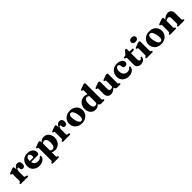

<svg xmlns="http://www.w3.org/2000/svg" viewBox="604 -2998 5480 5480"><g transform="rotate(-45 3344.0 -258.0)"><path d="M243.2 -269.1Q243.2 -343.8 263.5 -393.3Q283.9 -442.8 317.3 -467.2Q350.7 -491.6 389.7 -491.6Q440.2 -491.6 467.4 -462.1Q494.6 -432.6 494.6 -375.2Q494.6 -320 472.2 -293.4Q449.8 -266.8 414 -266.8Q377.8 -266.8 359.3 -285.7Q340.8 -304.6 340.8 -338.1V-357.8Q340.4 -372.1 334.2 -379.4Q328.1 -386.6 314.7 -386.6Q300.8 -386.6 288.8 -375.1Q276.8 -363.5 269.4 -338.9Q262.1 -314.3 262.1 -274.5ZM250.9 -451.5 262.1 -343.2V-93.3Q262.1 -77.4 267.4 -70.3Q272.7 -63.3 289.4 -60.3L329.7 -53.2Q343.2 -50.7 349.6 -44.2Q356 -37.7 356 -26Q356 -13.7 347.5 -6.8Q339 0 322.5 0H67.4Q50.2 0 42.4 -6.8Q34.5 -13.7 34.5 -25.6Q34.5 -34.4 39.3 -40.8Q44 -47.3 54.6 -51.5L69.8 -56.6Q78.1 -59.8 81.8 -67.5Q85.5 -75.3 85.5 -93.2V-351.4Q85.5 -365.9 81.4 -372.1Q77.3 -378.3 68.7 -380.3L50.1 -383.1Q40.2 -385.9 35.8 -391.5Q31.4 -397 31.4 -405.6Q31.4 -415.8 37.4 -422.1Q43.3 -428.4 58.7 -434L157.3 -471.6Q187.6 -483.4 201.2 -486.8Q214.8 -490.3 222.4 -490.3Q234.9 -490.3 241.5 -481.4Q248.1 -472.6 250.9 -451.5Z M1025.9 -300.3Q1025.9 -269.2 1008.6 -252.3Q991.4 -235.3 958.9 -235.3H654.6V-280.8H823.8Q850.5 -280.8 850.5 -305.5Q850.5 -369.7 831.2 -400.2Q811.9 -430.6 779.7 -430.6Q755.3 -430.6 736.3 -414.7Q717.3 -398.8 706.3 -367.7Q695.4 -336.7 695.4 -291.5Q695.4 -197.7 738.6 -152.4Q781.9 -107.1 855 -107.1Q893.5 -107.1 923.6 -119.5Q953.8 -131.9 976.2 -159.4Q988 -170.9 994.4 -174.9Q1000.9 -179 1007.3 -179Q1016.3 -179 1020.5 -170.3Q1024.7 -161.7 1024.6 -149.3Q1023.6 -106 994.5 -68.8Q965.4 -31.6 914.6 -9.2Q863.9 13.2 797.2 13.2Q722.7 13.2 664.1 -16.8Q605.5 -46.8 571.8 -100.8Q538.1 -154.8 538.1 -227.1Q538.1 -305.9 569.5 -365.3Q600.9 -424.8 660.4 -458.2Q719.9 -491.6 803.3 -491.6Q875.5 -491.6 925.2 -466.9Q974.9 -442.3 1000.4 -399.2Q1025.9 -356.1 1025.9 -300.3Z M1307.1 -451.5V-401.2L1315.1 -385.6V139.7Q1315.1 157.6 1318.8 165.5Q1322.5 173.3 1330.8 176.3L1349.5 181.4Q1360.2 185.5 1365 192Q1369.8 198.5 1369.8 207.4Q1369.8 219.3 1361.9 226.2Q1354 233 1336.7 233H1120.4Q1103.2 233 1095.4 226.2Q1087.5 219.3 1087.5 207.4Q1087.5 198.6 1092.3 192.2Q1097 185.7 1107.6 181.5L1122.8 176.4Q1131.1 173.2 1134.8 165.5Q1138.5 157.7 1138.5 139.8V-353Q1138.5 -367.5 1134.4 -373.7Q1130.3 -379.9 1121.7 -381.9L1103.1 -384.7Q1093.2 -387.5 1088.8 -393.1Q1084.4 -398.6 1084.4 -407.2Q1084.4 -417.4 1090.2 -422.9Q1095.9 -428.4 1111.7 -435.2L1205.1 -474Q1226.6 -483 1240.6 -486.6Q1254.6 -490.3 1265.8 -490.3Q1286.7 -490.3 1296.9 -479.4Q1307.1 -468.6 1307.1 -451.5ZM1281.8 -318.9 1252.6 -350.4Q1294.1 -416.6 1346.8 -454.1Q1399.6 -491.6 1465.7 -491.6Q1525.1 -491.6 1571.9 -461.2Q1618.7 -430.8 1645.7 -377.2Q1672.8 -323.7 1672.8 -253.8Q1672.8 -173.1 1640 -113Q1607.3 -53 1551 -19.9Q1494.7 13.2 1424.4 13.2Q1364.2 13.2 1318.3 -13.8Q1272.5 -40.7 1241 -93.8L1285.7 -127Q1309.7 -89.9 1335.4 -72.9Q1361.1 -55.9 1390.9 -55.9Q1419.8 -55.9 1442.2 -74.5Q1464.5 -93.1 1477.1 -132.8Q1489.7 -172.6 1489.7 -235.4Q1489.7 -293.9 1477 -330.9Q1464.3 -367.9 1442.5 -385.6Q1420.6 -403.3 1392.2 -403.3Q1360.3 -403.3 1332.8 -383Q1305.4 -362.6 1281.8 -318.9Z M1945.7 -269.1Q1945.7 -343.8 1966 -393.3Q1986.4 -442.8 2019.8 -467.2Q2053.2 -491.6 2092.2 -491.6Q2142.7 -491.6 2169.9 -462.1Q2197.1 -432.6 2197.1 -375.2Q2197.1 -320 2174.7 -293.4Q2152.3 -266.8 2116.5 -266.8Q2080.3 -266.8 2061.8 -285.7Q2043.3 -304.6 2043.3 -338.1V-357.8Q2042.9 -372.1 2036.7 -379.4Q2030.6 -386.6 2017.2 -386.6Q2003.3 -386.6 1991.3 -375.1Q1979.3 -363.5 1971.9 -338.9Q1964.6 -314.3 1964.6 -274.5ZM1953.4 -451.5 1964.6 -343.2V-93.3Q1964.6 -77.4 1969.9 -70.3Q1975.2 -63.3 1991.9 -60.3L2032.2 -53.2Q2045.7 -50.7 2052.1 -44.2Q2058.5 -37.7 2058.5 -26Q2058.5 -13.7 2050 -6.8Q2041.5 0 2025 0H1769.9Q1752.7 0 1744.9 -6.8Q1737 -13.7 1737 -25.6Q1737 -34.4 1741.8 -40.8Q1746.5 -47.3 1757.1 -51.5L1772.3 -56.6Q1780.6 -59.8 1784.3 -67.5Q1788 -75.3 1788 -93.2V-351.4Q1788 -365.9 1783.9 -372.1Q1779.8 -378.3 1771.2 -380.3L1752.6 -383.1Q1742.7 -385.9 1738.3 -391.5Q1733.9 -397 1733.9 -405.6Q1733.9 -415.8 1739.9 -422.1Q1745.8 -428.4 1761.2 -434L1859.8 -471.6Q1890.1 -483.4 1903.7 -486.8Q1917.3 -490.3 1924.9 -490.3Q1937.4 -490.3 1944 -481.4Q1950.6 -472.6 1953.4 -451.5Z M2519 -491.5Q2600.2 -491.5 2661.3 -459.5Q2722.4 -427.6 2756.4 -370.4Q2790.5 -313.2 2790.5 -237.6Q2790.5 -166.8 2755.1 -109.9Q2719.7 -53.1 2657.2 -20Q2594.8 13.2 2512.5 13.2Q2431.3 13.2 2370.3 -19.2Q2309.2 -51.5 2275.1 -108.7Q2241 -166 2241 -240.7Q2241 -312.8 2276.4 -369.4Q2311.8 -426 2374.2 -458.7Q2436.7 -491.5 2519 -491.5ZM2555.1 -49.7Q2581.7 -54.7 2597.1 -78.7Q2612.5 -102.8 2614.8 -146.7Q2617 -190.6 2604 -255.1Q2591.7 -318.1 2572.6 -358.4Q2553.4 -398.7 2528.9 -416.4Q2504.3 -434.1 2476.4 -428.6Q2449.8 -423.6 2434.4 -399.6Q2419 -375.5 2416.9 -331.8Q2414.9 -288.1 2427.5 -223.2Q2439.8 -160.6 2459.1 -120.1Q2478.5 -79.6 2502.8 -62.1Q2527.2 -44.6 2555.1 -49.7Z M3215.3 -86.4 3209.3 -87.9V-611.9Q3209.3 -626.4 3205.2 -632.6Q3201.1 -638.8 3192.5 -640.8L3173.9 -643.6Q3164 -646.4 3159.6 -652Q3155.2 -657.5 3155.2 -666.1Q3155.2 -676.3 3161 -682.4Q3166.7 -688.5 3182.5 -694.5L3283.9 -732.9Q3306.2 -741.5 3320 -745.3Q3333.9 -749.2 3346.6 -749.2Q3365.9 -749.2 3375.9 -738.3Q3385.9 -727.5 3385.9 -710.4V-93.3Q3385.9 -75.4 3389.6 -67.6Q3393.3 -59.8 3401.6 -56.6L3416.4 -51.6Q3427.1 -47.4 3431.9 -40.9Q3436.7 -34.5 3436.7 -25.6Q3436.7 -13.7 3428.8 -6.8Q3420.9 0 3403.6 0H3288.8Q3258.8 0 3237.1 -20.7Q3215.3 -41.5 3215.3 -72ZM2851.6 -224.6Q2851.6 -305.3 2884.4 -365.3Q2917.1 -425.4 2973.4 -458.5Q3029.7 -491.6 3100 -491.6Q3160.6 -491.6 3206.2 -464.6Q3251.8 -437.7 3283.4 -384.6L3238.7 -351.4Q3214.8 -388.5 3189.1 -405.5Q3163.3 -422.5 3133.5 -422.5Q3104.7 -422.5 3082.3 -403.9Q3059.9 -385.3 3047.3 -345.8Q3034.7 -306.3 3034.7 -243Q3034.7 -184.6 3047.4 -147.5Q3060.1 -110.5 3082.1 -92.8Q3104.2 -75.1 3132.2 -75.1Q3164.5 -75.1 3191.7 -95.5Q3219 -115.9 3242.6 -159.5L3271.8 -128Q3230.7 -62.2 3177.8 -24.5Q3124.8 13.2 3058.7 13.2Q2999.3 13.2 2952.5 -17.2Q2905.7 -47.6 2878.7 -101.2Q2851.6 -154.7 2851.6 -224.6Z M3864.1 -88V-103L3858.1 -103.9V-352.9Q3858.1 -367.4 3854 -373.6Q3849.9 -379.8 3841.3 -381.8L3822.7 -384.6Q3812.8 -387.4 3808.4 -393Q3804 -398.5 3804 -407.1Q3804 -417.3 3809.7 -423.4Q3815.5 -429.5 3831.3 -435.5L3932.7 -473.9Q3955 -482.5 3968.8 -486.3Q3982.7 -490.2 3995.4 -490.2Q4014.7 -490.2 4024.7 -479.3Q4034.7 -468.5 4034.7 -451.4V-93.3Q4034.7 -75.4 4038.4 -67.6Q4042.1 -59.8 4050.4 -56.6L4065.2 -51.6Q4075.9 -47.4 4080.7 -40.9Q4085.5 -34.5 4085.5 -25.6Q4085.5 -13.7 4077.6 -6.8Q4069.7 0 4052.4 0H3941.6Q3910 0 3887 -25.5Q3864.1 -51.1 3864.1 -88ZM3538.5 -142.8V-352.9Q3538.5 -367.4 3534.4 -373.6Q3530.3 -379.8 3521.7 -381.8L3503.1 -384.6Q3493.2 -387.4 3488.8 -393Q3484.4 -398.5 3484.4 -407.1Q3484.4 -417.3 3490.2 -423.4Q3495.9 -429.5 3511.7 -435.5L3613.1 -473.9Q3636.6 -482.9 3650.2 -486.5Q3663.9 -490.2 3674.2 -490.2Q3694.7 -490.2 3704.9 -479.3Q3715.1 -468.5 3715.1 -451.4V-168.2Q3715.1 -130.2 3733 -111.2Q3751 -92.3 3782.1 -92.3Q3801.4 -92.3 3822.9 -100.9Q3844.5 -109.6 3864.8 -127.2L3883.7 -143.7L3910.3 -115.7L3893 -100Q3826.1 -37 3776.6 -11.9Q3727 13.2 3684.4 13.2Q3619.1 13.2 3578.8 -29.8Q3538.5 -72.8 3538.5 -142.8Z M4626.7 -345.1Q4626.7 -311.9 4602.3 -288.9Q4577.9 -265.9 4537.3 -265.9Q4497.9 -265.9 4477.8 -287.2Q4457.7 -308.5 4457.7 -342V-357.7Q4457.7 -391.1 4440.5 -410.9Q4423.3 -430.6 4394.3 -430.6Q4369.8 -430.6 4349.6 -414.7Q4329.5 -398.8 4317.4 -367.7Q4305.4 -336.7 4305.4 -291.5Q4305.4 -231.1 4326 -190Q4346.6 -149 4382.6 -128Q4418.6 -107.1 4464.6 -107.1Q4501.8 -107.1 4530.6 -119.6Q4559.4 -132.1 4581.4 -159Q4593.2 -170.5 4599.6 -174.5Q4606.1 -178.6 4612.6 -178.6Q4621.6 -178.6 4625.7 -170Q4629.9 -161.4 4629.8 -149.1Q4628.7 -105.8 4600.1 -68.6Q4571.6 -31.5 4521.8 -9.1Q4472 13.2 4406.8 13.2Q4332.3 13.2 4273.9 -16.8Q4215.5 -46.8 4181.8 -100.8Q4148.1 -154.8 4148.1 -227.1Q4148.1 -302.7 4181.1 -362.5Q4214.1 -422.4 4274.4 -457Q4334.6 -491.6 4416.4 -491.6Q4481.3 -491.6 4528.4 -471.7Q4575.6 -451.9 4601.1 -418.6Q4626.7 -385.4 4626.7 -345.1Z M4715.2 -420.9 4695.8 -427.5Q4684.2 -431.7 4679 -437.9Q4673.7 -444.1 4673.7 -452.8Q4673.7 -465.1 4682.1 -471.6Q4690.4 -478.2 4703.9 -478.2H4732.8Q4743.6 -478.2 4751.9 -482.9Q4760.1 -487.7 4770.9 -500.2L4838.4 -579.4Q4851.9 -594.3 4863.9 -601.4Q4875.9 -608.5 4887.3 -608.5Q4899.9 -608.5 4907 -600.3Q4914.1 -592.2 4914.1 -576.9V-162.7Q4914.1 -126.9 4927.2 -108.2Q4940.3 -89.5 4964.4 -89.5Q4983.2 -89.5 4993.4 -97.9Q5003.7 -106.3 5009.8 -117.2Q5015.9 -128.1 5022.3 -136.5Q5028.7 -144.9 5039.3 -144.9Q5048.1 -144.9 5053.2 -138.8Q5058.4 -132.8 5058.4 -118.4Q5058.4 -82.9 5036.9 -53.2Q5015.4 -23.5 4977.6 -5.6Q4939.8 12.2 4891.4 12.2Q4818.6 12.2 4778.1 -23.5Q4737.5 -59.3 4737.5 -131.7V-389.5Q4737.5 -403.3 4732.3 -409.8Q4727.1 -416.3 4715.2 -420.9ZM4849.6 -417.5V-478.2H5023.8Q5037.6 -478.2 5045.6 -472.4Q5053.6 -466.6 5053.6 -455.7Q5053.6 -439.5 5037.7 -428.5Q5021.8 -417.5 4985.8 -417.5Z M5338.1 -451.5V-93.3Q5338.1 -75.4 5341.8 -67.6Q5345.5 -59.8 5353.8 -56.6L5368.6 -51.6Q5379.3 -47.4 5384.1 -40.9Q5388.9 -34.5 5388.9 -25.6Q5388.9 -13.7 5381 -6.8Q5373.1 0 5355.8 0H5143.4Q5126.2 0 5118.4 -6.8Q5110.5 -13.7 5110.5 -25.6Q5110.5 -34.4 5115.3 -40.8Q5120 -47.3 5130.6 -51.5L5145.8 -56.6Q5154.1 -59.9 5157.8 -67.6Q5161.5 -75.3 5161.5 -93.2V-353Q5161.5 -367.5 5157.4 -373.7Q5153.3 -379.9 5144.7 -381.9L5126.1 -384.7Q5116.2 -387.5 5111.8 -393.1Q5107.4 -398.6 5107.4 -407.2Q5107.4 -417.4 5113.2 -423.5Q5118.9 -429.6 5134.7 -435.6L5236.1 -474Q5259.6 -483 5273.2 -486.6Q5286.9 -490.3 5297.2 -490.3Q5317.7 -490.3 5327.9 -479.4Q5338.1 -468.6 5338.1 -451.5ZM5238.7 -550.7Q5190.5 -550.7 5162.1 -574Q5133.7 -597.3 5133.7 -636.7Q5133.7 -675.8 5162.1 -698.6Q5190.5 -721.5 5238.7 -721.5Q5287 -721.5 5315.4 -698.6Q5343.9 -675.7 5343.9 -636.7Q5343.9 -597.3 5315.4 -574Q5287 -550.7 5238.7 -550.7Z M5720 -491.5Q5801.2 -491.5 5862.3 -459.5Q5923.4 -427.6 5957.4 -370.4Q5991.5 -313.2 5991.5 -237.6Q5991.5 -166.8 5956.1 -109.9Q5920.7 -53.1 5858.2 -20Q5795.8 13.2 5713.5 13.2Q5632.3 13.2 5571.3 -19.2Q5510.2 -51.5 5476.1 -108.7Q5442 -166 5442 -240.7Q5442 -312.8 5477.4 -369.4Q5512.8 -426 5575.2 -458.7Q5637.7 -491.5 5720 -491.5ZM5756.1 -49.7Q5782.7 -54.7 5798.1 -78.7Q5813.5 -102.8 5815.8 -146.7Q5818 -190.6 5805 -255.1Q5792.7 -318.1 5773.6 -358.4Q5754.4 -398.7 5729.9 -416.4Q5705.3 -434.1 5677.4 -428.6Q5650.8 -423.6 5635.4 -399.6Q5620 -375.5 5617.9 -331.8Q5615.9 -288.1 5628.5 -223.2Q5640.8 -160.6 5660.1 -120.1Q5679.5 -79.6 5703.8 -62.1Q5728.2 -44.6 5756.1 -49.7Z M6284.6 -451.5V-93.3Q6284.6 -75.4 6288.3 -67.8Q6292 -60.2 6300.3 -56.6L6314.3 -51.2Q6330.6 -43.1 6330.6 -27.2Q6330.6 0 6297.1 0H6089.9Q6072.7 0 6064.9 -6.8Q6057 -13.7 6057 -25.6Q6057 -34.4 6061.8 -40.8Q6066.5 -47.3 6077.1 -51.5L6092.3 -56.6Q6100.6 -59.9 6104.3 -67.6Q6108 -75.3 6108 -93.2V-353Q6108 -367.5 6103.9 -373.7Q6099.8 -379.9 6091.2 -381.9L6072.6 -384.7Q6062.7 -387.5 6058.3 -393.1Q6053.9 -398.6 6053.9 -407.2Q6053.9 -417.4 6059.7 -423.5Q6065.4 -429.6 6081.2 -435.6L6182.6 -474Q6204.9 -482.6 6218.7 -486.4Q6232.6 -490.3 6245.3 -490.3Q6264.6 -490.3 6274.6 -479.4Q6284.6 -468.6 6284.6 -451.5ZM6267.8 -334.7 6241.2 -362.7 6258.5 -378.4Q6325.5 -441.4 6375.2 -466.5Q6424.9 -491.6 6467.6 -491.6Q6533.5 -491.6 6573.7 -448.8Q6614 -406 6614 -335.6V-93.9Q6614 -75.7 6617.9 -67.7Q6621.8 -59.8 6630.3 -56.5L6644.6 -51.5Q6655.2 -47.3 6659.9 -40.8Q6664.7 -34.4 6664.7 -25.6Q6664.7 -13.7 6656.9 -6.8Q6649.1 0 6631.8 0H6424.4Q6390.9 0 6390.9 -27.2Q6390.9 -43.1 6407.1 -51.2L6421.5 -56.6Q6430.1 -60.2 6433.8 -68Q6437.4 -75.8 6437.4 -93.9V-310.2Q6437.4 -348.2 6419.3 -367.2Q6401.2 -386.1 6369.9 -386.1Q6350.5 -386.1 6328.7 -377.5Q6307 -368.9 6286.7 -351.2Z"/></g></svg>

Font: Fraunces
Style: Regular
Weight: 900
Version: Version 1.000;[b76b70a41]